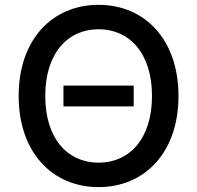

<svg xmlns="http://www.w3.org/2000/svg" viewBox="-20 -757 808 787"><path d="M528.1 -406.2H240.1V-321H528.1ZM56.5 -363.6C56.5 -131.4 195.3 9.9 384.2 9.9C572.4 9.9 711.6 -131 711.6 -363.6C711.6 -596.2 572.4 -737.2 384.2 -737.2C195.3 -737.2 56.5 -596.2 56.5 -363.6ZM165.5 -363.6C165.5 -540.8 258.9 -637.1 384.2 -637.1C509.2 -637.1 603 -540.8 603 -363.6C603 -186.4 509.2 -90.2 384.2 -90.2C258.9 -90.2 165.5 -186.4 165.5 -363.6Z"/></svg>

Font: Margiela Sans Medium
Style: Regular
Weight: 500
Designer: Stefan Endress, Andreas Faust
Version: Version 1.100;FEAKit 1.0